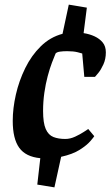

<svg xmlns="http://www.w3.org/2000/svg" viewBox="-20 -734 477 829"><path d="M215 75 141 63 154 -51Q91 -57 63 -96Q35 -135 35 -212Q35 -266 48.5 -325.5Q62 -385 89 -440Q116 -495 156.5 -534.5Q197 -574 250 -588L277 -714L355 -701L341 -591Q367 -587 388.5 -577Q410 -567 423.5 -550.5Q437 -534 437 -508Q437 -479 426.5 -456Q416 -433 404.5 -419Q393 -405 390 -402H344L335 -503Q333 -504 315 -508.5Q297 -513 270 -513Q252 -513 238.5 -511Q225 -509 220 -503Q214 -489 204.5 -464Q195 -439 186 -405.5Q177 -372 171.5 -333.5Q166 -295 166 -255Q166 -203 177.5 -177Q189 -151 210.5 -142.5Q232 -134 262 -134Q283 -134 304.5 -144Q326 -154 342 -164.5Q358 -175 361 -177L387 -146Q385 -142 370 -124.5Q355 -107 324.5 -87.5Q294 -68 244 -57Z"/></svg>

Font: Faustina
Style: Bold Italic
Weight: 700
Italic angle: -8°
Designer: Alfonso Garcia
Foundry: http://www.omnibus-type.com
Version: Version 1.200